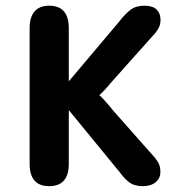

<svg xmlns="http://www.w3.org/2000/svg" viewBox="-20 -644 659 674"><path d="M152.5 9.5Q84 9.5 84 -69V-545Q84 -584 101.5 -604Q119 -624 152.5 -624Q221.5 -624 221.5 -545V-358.5L399.5 -569.5Q419.5 -595.5 438.5 -609.8Q457.5 -624 487 -624Q516 -624 529.8 -610.5Q543.5 -597 543.5 -574.5Q543.5 -561 539 -550.2Q534.5 -539.5 525 -528L375.5 -360.5Q358 -339.5 346 -326.8Q334 -314 328.5 -310Q334 -306 346.2 -292.5Q358.5 -279 378.5 -254.5L524.5 -89.5Q535 -76.5 539 -65.5Q543 -54.5 543 -40.5Q543 -18 526.2 -4.2Q509.5 9.5 481.5 9.5Q452.5 9.5 435.2 -2.8Q418 -15 399 -41L221.5 -257.5V-69Q221.5 9.5 152.5 9.5Z"/></svg>

Font: Sono Monospace SemiBold
Style: Regular
Weight: 600
Designer: Tyler Finck
Foundry: Tyler Finck
Version: Version 2.112